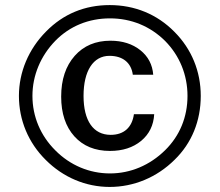

<svg xmlns="http://www.w3.org/2000/svg" viewBox="-20 -738 873 763"><path d="M588.9 -440.9C585.9 -481 568.8 -513.7 537.6 -538.6C506.3 -563.5 466.8 -576.2 418.9 -576.2C359.9 -576.2 312.5 -556.2 276.9 -516.1C241.2 -475.6 223.1 -421.9 223.1 -354C223.1 -287.6 240.7 -234.9 275.4 -196.3C310.1 -157.7 357.4 -138.2 417 -138.2C467.3 -138.2 508.3 -151.4 541 -178.2C573.2 -205.1 590.3 -240.2 592.8 -284.2H512.2C504.9 -231.4 472.2 -202.1 419.9 -202.1C351.1 -202.1 312 -257.8 312 -356.9C312 -456.5 350.6 -516.1 415 -516.1C467.3 -516.1 501.5 -489.3 507.8 -440.9ZM417 -665C501.5 -665 577.1 -633.8 636.2 -575.2C693.4 -517.1 725.1 -440.9 725.1 -356.9C725.1 -272.9 694.3 -198.2 636.2 -141.1C575.2 -81.1 498.5 -48.8 417 -48.8C335.4 -48.8 258.8 -81.1 200.2 -140.1C141.1 -198.7 108.9 -274.9 108.9 -356.9C108.9 -438.5 141.6 -516.1 200.2 -576.2C257.3 -634.3 332.5 -665 417 -665ZM416 -717.8C316.9 -717.8 231.4 -682.6 163.1 -612.8C93.3 -542.5 55.2 -451.2 55.2 -356.9C55.2 -261.2 92.3 -170.9 162.1 -102.1C231 -33.2 320.8 4.9 416 4.9C511.7 4.9 603.5 -33.2 673.8 -103C741.7 -168.9 777.8 -257.3 777.8 -356.9C777.8 -454.6 741.2 -543.5 672.9 -611.8C604 -681.6 515.1 -717.8 416 -717.8Z"/></svg>

Font: QTS-Omar 
Style: Regular
Weight: 400
Designer: Mohammed Abd El khaliq
Foundry: QafType Studio
Version: Version 1.001